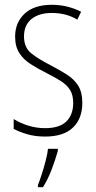

<svg xmlns="http://www.w3.org/2000/svg" viewBox="-20 -559 401 800"><path d="M323 -130Q323 -65 284 -27.5Q245 10 168 10Q126 10 92.5 0Q59 -10 37 -22V-63Q64 -46 98 -35.5Q132 -25 168 -25Q228 -25 256.5 -53Q285 -81 285 -130Q285 -163 272 -184Q259 -205 234 -221Q209 -237 175 -254Q137 -273 107.5 -292Q78 -311 60.5 -338Q43 -365 43 -407Q43 -465 82.5 -502Q122 -539 196 -539Q231 -539 262 -531Q293 -523 318 -510L302 -477Q257 -505 195 -505Q143 -505 111.5 -480Q80 -455 80 -407Q80 -362 109 -338Q138 -314 191 -287Q227 -268 257.5 -249Q288 -230 305.5 -202.5Q323 -175 323 -130ZM221 70Q211 105 195.5 146.5Q180 188 159 221H138V212Q145 195 154 167Q163 139 170.5 110Q178 81 180 61H221Z"/></svg>

Font: Noto Sans Gujarati UI Condensed ExtraLight
Style: Regular
Weight: 200
Width: 3
Designer: Jelle Bosma - Monotype Design Team, Universal Thirst
Foundry: Monotype Imaging Inc.
Version: Version 2.106; ttfautohint (v1.8.4.7-5d5b)